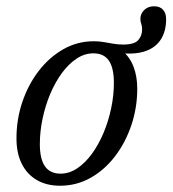

<svg xmlns="http://www.w3.org/2000/svg" viewBox="-20 -582 550 612"><path d="M173 -28.5Q201 -28.5 226.2 -45.5Q251.5 -62.5 272.8 -91.5Q294 -120.5 309.8 -157.8Q325.5 -195 334.2 -236.2Q343 -277.5 343 -317.5Q343 -365.5 327 -388.8Q311 -412 277.5 -412Q249.5 -412 224 -395Q198.5 -378 177.2 -349Q156 -320 140.2 -282.8Q124.5 -245.5 115.8 -204.2Q107 -163 107 -122.5Q107 -75.5 123.2 -52Q139.5 -28.5 173 -28.5ZM417.5 -299.5Q417.5 -239 398.8 -183.2Q380 -127.5 346.8 -84Q313.5 -40.5 268.8 -15.2Q224 10 171.5 10Q128.5 10 97.2 -8.2Q66 -26.5 49.2 -60.2Q32.5 -94 32.5 -141Q32.5 -201.5 51.2 -257Q70 -312.5 103.5 -356Q137 -399.5 181.8 -425Q226.5 -450.5 278.5 -450.5Q295.5 -450.5 310.2 -448Q325 -445.5 340.2 -442.8Q355.5 -440 373 -440Q408 -440 420.5 -454Q433 -468 433 -488.5Q433 -498.5 430.2 -506.2Q427.5 -514 427.5 -521.5Q427.5 -538.5 439.8 -550.2Q452 -562 471 -562Q489.5 -562 499.5 -551.2Q509.5 -540.5 509.5 -521Q509.5 -483.5 493.5 -457.5Q477.5 -431.5 445.8 -419.8Q414 -408 366.5 -412.5L369.5 -420.5Q394 -400 405.8 -369Q417.5 -338 417.5 -299.5Z"/></svg>

Font: Newsreader 16pt 16pt
Style: Italic
Weight: 400
Italic angle: -17°
Version: Version 1.003